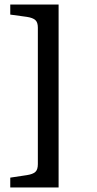

<svg xmlns="http://www.w3.org/2000/svg" viewBox="-20 -721 427 842"><path d="M25 58 98 47Q124 43 135 33Q146 23 146 -1V-600Q146 -623 135 -633Q124 -643 98 -647L25 -657V-701H237V101H25Z"/></svg>

Font: Kurale
Style: Regular
Weight: 400
Designer: Eduardo Rodriguez Tunni
Foundry: Eduardo Rodriguez Tunni
Version: Version 2.000